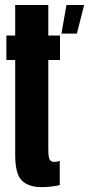

<svg xmlns="http://www.w3.org/2000/svg" viewBox="-20 -742 356 768"><path d="M225.8 -607.6 245.8 -721.9H316.5L287.5 -607.6ZM145.2 6.5Q95.4 6.5 68.1 -19.1Q40.8 -44.8 40.8 -122V-502H5.5V-600H40.8V-721.9H173.2V-600H220V-502H173.2V-146Q173.2 -112.2 178.9 -103.4Q184.5 -94.5 196 -94.5Q210.8 -94.5 219 -98.8V-1.5Q183 6.5 145.2 6.5Z"/></svg>

Font: Anybody UltraCondensed Thin
Style: Regular
Weight: 100
Width: 1
Designer: Tyler Finck
Foundry: Etcetera Type Company
Version: Version 1.110